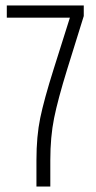

<svg xmlns="http://www.w3.org/2000/svg" viewBox="-20 -686 354 706"><path d="M5 -666H288V-627L227 -431Q193 -321 179 -252Q165 -183 165 -97V0H114V-97Q114 -185 128 -252.5Q142 -320 177 -431L237 -621H5Z"/></svg>

Font: Khand Light
Style: Regular
Weight: 300
Designer: Devanagari: Sanchit Sawaria, Jyotish Sonowal; Latin: Satya Rajpurohit
Foundry: Indian Type Foundry
Version: Version 1.101;PS 1.0;hotconv 1.0.78;makeotf.lib2.5.61930; tt